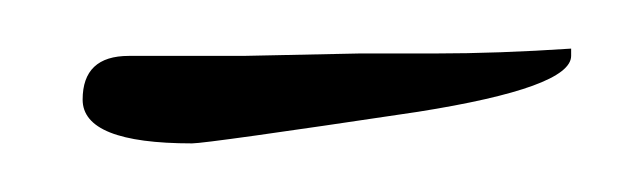

<svg xmlns="http://www.w3.org/2000/svg" viewBox="-20 -191 264 79"><path d="M80 -168 128 -169H159Q185 -169 215 -171V-168Q215 -155 152 -145Q65 -132 59 -132Q14 -132 14 -150Q14 -168 33 -168Z"/></svg>

Font: Qwigley
Style: Regular
Weight: 400
Designer: Robert E. Leuschke
Foundry: Robert E. Leuschke
Version: Version 1.003